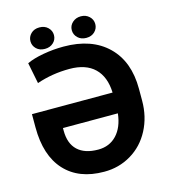

<svg xmlns="http://www.w3.org/2000/svg" viewBox="-125 -958 945 1067"><g transform="rotate(-15 347.5 -424.0)"><path d="M36.6 0ZM302.7 -720.7Q464.8 -720.7 556.2 -631.8Q647.5 -543 647.5 -385.7V-317.9Q647.5 -224.6 607.9 -149.2Q568.4 -73.7 497.8 -31.7Q427.2 10.3 342.3 9.8Q197.3 9.8 116.9 -77.6Q36.6 -165 36.6 -327.6V-403.3H500.5Q497.1 -495.1 446.8 -543.7Q396.5 -592.3 302.7 -592.3Q203.1 -592.3 113.8 -561.5L89.8 -682.1Q128.4 -700.2 186 -710.4Q243.7 -720.7 302.7 -720.7ZM342.3 -117.7Q407.2 -117.7 448.7 -161.6Q490.2 -205.6 499 -284.2H183.1V-269Q183.1 -194.8 224.1 -156.2Q265.1 -117.7 342.3 -117.7ZM268.6 -796.4Q268.6 -770.5 249.5 -752.7Q230.5 -734.9 200.7 -734.9Q170.4 -734.9 151.9 -752.9Q133.3 -771 133.3 -796.4Q133.3 -821.8 151.9 -840.1Q170.4 -858.4 200.7 -858.4Q231 -858.4 249.8 -840.1Q268.6 -821.8 268.6 -796.4ZM371.1 -796.4Q371.1 -822.8 390.9 -840.6Q410.6 -858.4 439 -858.4Q467.8 -858.4 487.1 -840.3Q506.3 -822.3 506.3 -796.4Q506.3 -771 487.8 -752.7Q469.2 -734.4 439 -734.4Q408.7 -734.4 389.9 -752.7Q371.1 -771 371.1 -796.4Z"/></g></svg>

Font: Roboto-o
Style: o-Bold
Weight: 700
Designer: Google
Version: Version 2.134; 2016; ttfautohint (v1.6)